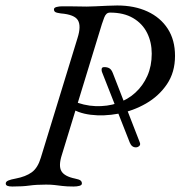

<svg xmlns="http://www.w3.org/2000/svg" viewBox="-20 -676 659 701"><path d="M25 5Q13 5 7 2.5Q1 0 1 -6Q1 -13 10.5 -17Q20 -21 37 -24Q74 -31 96 -47Q118 -63 129 -100L263 -537Q277 -581 264.5 -602Q252 -623 202 -627Q187 -629 182 -632Q177 -635 177 -642Q177 -648 186.5 -650.5Q196 -653 208 -653Q213 -653 229 -653Q245 -653 264 -652.5Q283 -652 297 -652Q308 -652 329 -653Q350 -654 372.5 -655Q395 -656 408 -656Q471 -656 518.5 -634Q566 -612 592.5 -571Q619 -530 619 -472Q619 -412 589.5 -368.5Q560 -325 513 -298Q466 -271 412.5 -261Q359 -251 311 -257Q263 -263 232 -286L242 -309Q286 -290 329 -288.5Q372 -287 409 -299.5Q446 -312 474 -337.5Q502 -363 518 -399Q534 -435 534 -480Q534 -522 517 -556Q500 -590 466 -610Q432 -630 382 -630Q374 -630 369 -625.5Q364 -621 360.5 -612Q357 -603 352 -588L206 -111Q193 -71 204 -51.5Q215 -32 254 -24Q269 -21 274 -17Q279 -13 279 -6Q279 0 270 2.5Q261 5 249 5Q224 5 208 3Q192 1 179 -0.5Q166 -2 148 -2Q112 -2 87.5 1.5Q63 5 25 5ZM490 -157Q494 -148 488.5 -143Q483 -138 476 -138Q461 -138 454 -155L352 -414Q350 -421 351.5 -426Q353 -431 361 -431Q372 -431 379.5 -426.5Q387 -422 392 -409Z"/></svg>

Font: EB Garamond
Style: Italic
Weight: 400
Italic angle: -17.2°
Designer: Georg Duffner and Octavio Pardo
Foundry: Georg Duffner
Version: Version 1.001